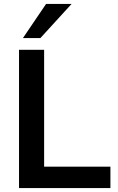

<svg xmlns="http://www.w3.org/2000/svg" viewBox="-20 -959 602 979"><path d="M77 0V-705H205V-109H543V0ZM97 -765 215 -939H345L186 -765Z"/></svg>

Font: Nunito Sans 12pt ExtraLight 12pt
Style: Bold
Weight: 700
Version: Version 3.101;gftools[0.9.27]